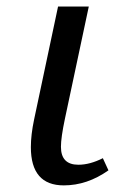

<svg xmlns="http://www.w3.org/2000/svg" viewBox="-20 -556 374 586"><path d="M251 -536.1 178.2 -193.8Q166 -136.2 166 -107.9Q166 -53.2 219.2 -53.2Q254.4 -53.2 293.9 -73.2L311 -36.1Q246.1 9.8 174.8 9.8Q74.2 9.8 74.2 -106.9Q74.2 -144.5 84 -190.9L157.2 -536.1Z"/></svg>

Font: Droid Serif
Style: Italic
Weight: 400
Italic angle: -12°
Designer: Monotype Design team
Foundry: Monotype Imaging Inc.
Version: Version 1.03